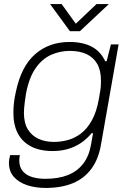

<svg xmlns="http://www.w3.org/2000/svg" viewBox="-20 -745 631 947"><path d="M205 182Q155 182 114 168.5Q73 155 48.5 127.5Q24 100 24 57Q24 50 25.5 41Q27 32 30 20H78Q77 27 76 33Q75 39 75 45Q75 79 92.5 99.5Q110 120 139.5 128.5Q169 137 203 137Q267 137 313.5 119Q360 101 389.5 63.5Q419 26 429 -32Q431 -47 434 -60.5Q437 -74 439 -88H432Q407 -58 377 -38.5Q347 -19 313 -9.5Q279 0 240 0Q177 0 133.5 -22.5Q90 -45 68 -87Q46 -129 46 -188Q46 -214 49 -239.5Q52 -265 58 -291Q84 -417 153 -477.5Q222 -538 323 -538Q388 -538 432 -515Q476 -492 499 -443H506L527 -526H565L479 -37Q467 38 431.5 86.5Q396 135 339.5 158.5Q283 182 205 182ZM246 -45Q281 -45 315.5 -54.5Q350 -64 380.5 -87.5Q411 -111 434 -153Q457 -195 468 -259Q472 -281 474.5 -297Q477 -313 477.5 -325Q478 -337 478 -346Q478 -398 459.5 -430Q441 -462 407 -478Q373 -494 324 -494Q276 -494 232 -474.5Q188 -455 155.5 -408.5Q123 -362 108 -282Q104 -257 102 -240Q100 -223 99 -211Q98 -199 98 -189Q98 -139 117 -107.5Q136 -76 169.5 -60.5Q203 -45 246 -45ZM517 -725 374 -591H325L227 -725H284L364 -614H339L456 -725Z"/></svg>

Font: Archivo SemiExpanded Thin
Style: Italic
Weight: 250
Width: 6
Italic angle: -10°
Designer: Hector Gatti
Foundry: Omnibus-Type
Version: Version 2.001